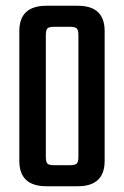

<svg xmlns="http://www.w3.org/2000/svg" viewBox="-20 -646 430 666"><path d="M252 -102V-524Q252 -542 246 -547.5Q240 -553 222 -553H168Q150 -553 144.5 -547.5Q139 -542 139 -524V-102Q139 -84 144.5 -78.5Q150 -73 168 -73H222Q240 -73 246 -78.5Q252 -84 252 -102ZM343 -538V-88Q343 0 250 0H141Q47 0 47 -88V-538Q47 -626 141 -626H250Q343 -626 343 -538Z"/></svg>

Font: Teko Regular
Style: Regular
Weight: 400
Designer: Manushi Parikh, Jonny Pinhorn
Foundry: Indian Type Foundry
Version: Version 1.105;PS 1.0;hotconv 1.0.78;makeotf.lib2.5.61930; tt